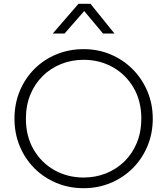

<svg xmlns="http://www.w3.org/2000/svg" viewBox="-20 -973 878 1008"><path d="M419 15Q342 15 275.8 -12.8Q209.5 -40.5 160.2 -90Q111 -139.5 83.5 -206Q56 -272.5 56 -350Q56 -428 83.5 -494.5Q111 -561 160.2 -610.5Q209.5 -660 275.8 -687.5Q342 -715 419 -715Q495.5 -715 561.5 -687Q627.5 -659 677 -609Q726.5 -559 754.2 -492.8Q782 -426.5 782 -350Q782 -272.5 754.2 -206Q726.5 -139.5 677 -90Q627.5 -40.5 561.5 -12.8Q495.5 15 419 15ZM419 -41Q482 -41 537 -63Q592 -85 633.5 -125.8Q675 -166.5 698.5 -223.5Q722 -280.5 722 -350Q722 -443 681.2 -512.5Q640.5 -582 571.8 -620.5Q503 -659 419 -659Q356 -659 301 -637Q246 -615 204.5 -574.2Q163 -533.5 139.5 -476.8Q116 -420 116 -350Q116 -257 156.8 -187.5Q197.5 -118 266.2 -79.5Q335 -41 419 -41ZM257 -797 392 -953H455L581 -797H521L422 -915L319 -797Z"/></svg>

Font: Geologica Cursive Thin
Style: Regular
Weight: 250
Designer: Sindre Bremnes, Frode Helland
Foundry: Monokrom Skriftforlag AS
Version: Version 1.010;gftools[0.9.28]